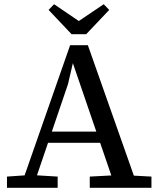

<svg xmlns="http://www.w3.org/2000/svg" viewBox="-20 -889 752 909"><path d="M13 0V-53L115 -60H137L253 -53V0ZM76 0 312 -675H396L634 0H527L325 -590L302 -491L135 0ZM189 -213V-266H488V-213ZM405 0V-53L538 -60H566L697 -53V0ZM236 -869 398 -759H308L471 -869L497 -842L388 -727H319L210 -842Z"/></svg>

Font: Source Serif 4
Style: Regular
Weight: 400
Designer: Frank Grießhammer
Foundry: Adobe Systems Incorporated
Version: Version 4.004;hotconv 1.0.116;makeotfexe 2.5.65601